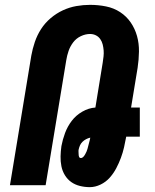

<svg xmlns="http://www.w3.org/2000/svg" viewBox="-20 -763 640 791"><path d="M350 8Q329 8 309 3Q289 -2 273.5 -13Q258 -24 247.5 -41Q237 -58 233 -78Q229 -98 229.5 -119Q230 -140 233 -161Q238 -188 248 -215Q258 -242 275.5 -265Q293 -288 319 -303Q345 -318 373 -320L403 -504Q405 -517 406.5 -530Q408 -543 407 -555.5Q406 -568 403 -580Q400 -592 393 -602Q386 -612 375 -617.5Q364 -623 351 -623Q332 -623 313 -614Q294 -605 281.5 -588.5Q269 -572 262.5 -553Q256 -534 253 -515L168 0H21L109 -534Q114 -562 123.5 -590Q133 -618 149 -643Q165 -668 188.5 -688Q212 -708 239 -720.5Q266 -733 294.5 -738Q323 -743 351 -743Q385 -743 417 -736.5Q449 -730 475 -713Q501 -696 518.5 -670.5Q536 -645 544.5 -614.5Q553 -584 552.5 -550.5Q552 -517 547 -484L520 -320H556V-200H500Q496 -178 491 -156Q486 -134 478 -112.5Q470 -91 459 -70Q448 -49 432 -31Q416 -13 394 -2.5Q372 8 350 8ZM313 -112Q319 -112 323.5 -117Q328 -122 331 -127.5Q334 -133 336.5 -138.5Q339 -144 340.5 -150Q342 -156 343.5 -161.5Q345 -167 346.5 -173Q348 -179 349.5 -184.5Q351 -190 352 -196Q343 -194 334.5 -189.5Q326 -185 319.5 -178.5Q313 -172 309.5 -164Q306 -156 304 -147Q303 -142 303.5 -137Q304 -132 304 -126.5Q304 -121 306 -116.5Q308 -112 313 -112Z"/></svg>

Font: Iosevka Heavy Extended
Style: Italic
Weight: 900
Width: 7
Italic angle: -9°
Monospace: yes
Designer: Belleve Invis
Foundry: Belleve Invis
Version: Version 32.5.0; ttfautohint (v1.8.4)